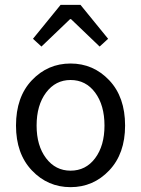

<svg xmlns="http://www.w3.org/2000/svg" viewBox="-20 -760 582 792"><path d="M46 -242Q46 -360 111.5 -429Q177 -498 271 -498Q365 -498 430.5 -429Q496 -360 496 -242Q496 -126 430.5 -57Q365 12 271 12Q177 12 111.5 -57Q46 -126 46 -242ZM271 -56Q334 -56 372.5 -107.5Q411 -159 411 -242Q411 -326 372.5 -378Q334 -430 271 -430Q209 -430 170 -378Q131 -326 131 -242Q131 -159 170 -107.5Q209 -56 271 -56ZM116 -600 230 -740H312L426 -600L391 -568L273 -681H269L151 -568Z"/></svg>

Font: Toshiba Sans
Style: Regular
Weight: 400
Designer: Paul D. Hunt
Foundry: Toshiba Corporation
Version: Version 2.020;PS 2.0;hotconv 1.0.86;makeotf.lib2.5.63406